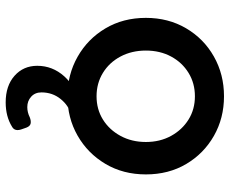

<svg xmlns="http://www.w3.org/2000/svg" viewBox="-88 -506 828 693"><g transform="rotate(90 326.5 -159.0)"><path d="M327 12Q249 12 184.5 -24.5Q120 -61 82 -125Q44 -189 44 -271Q44 -352 81.5 -416Q119 -480 183.5 -516.5Q248 -553 327 -553Q406 -553 470 -516.5Q534 -480 571.5 -416.5Q609 -353 609 -271Q609 -189 571 -125Q533 -61 469 -24.5Q405 12 327 12ZM327 -93Q374 -93 411 -116Q448 -139 470 -179.5Q492 -220 492 -271Q492 -322 470 -362Q448 -402 411 -425Q374 -448 327 -448Q280 -448 242.5 -425Q205 -402 183.5 -362Q162 -322 162 -271Q162 -220 183.5 -179.5Q205 -139 242.5 -116Q280 -93 327 -93ZM349 235Q289 235 253 203Q217 171 217 121Q217 66 255 23.5Q293 -19 362 -33H372Q392 -33 392 -13V0Q361 7 337 36.5Q313 66 313 106Q313 129 328.5 143Q344 157 366 157Q385 157 403 148Q416 143 425.5 145Q435 147 440 160L446 177Q455 202 437 212Q400 235 349 235Z"/></g></svg>

Font: Pitagon Sans Text SemiBold
Style: Regular
Weight: 600
Designer: Travis Tran
Foundry: Pitagon
Version: Version 1.001; ttfautohint (v1.8.4.7-5d5b);gftools[0.9.26]